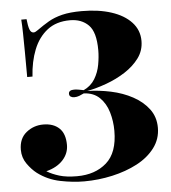

<svg xmlns="http://www.w3.org/2000/svg" viewBox="-53 -770 742 832"><g transform="rotate(-5 318.5 -354.0)"><path d="M333 -722Q406 -722 461.5 -704Q517 -686 548.5 -652Q580 -618 580 -571Q580 -529 556 -496.5Q532 -464 494 -439.5Q456 -415 412 -399Q368 -383 327 -375Q378 -374 429.5 -363Q481 -352 523.5 -329Q566 -306 592 -271.5Q618 -237 618 -190Q618 -141 589 -102.5Q560 -64 511.5 -38.5Q463 -13 402.5 0.5Q342 14 280 14Q231 14 176.5 3Q122 -8 78 -41Q56 -58 37 -85Q18 -112 18 -146Q18 -195 50 -221Q82 -247 124 -247Q168 -247 193.5 -223Q219 -199 219 -150Q219 -113 193 -84.5Q167 -56 120 -44Q143 -30 174 -20.5Q205 -11 251 -11Q330 -11 379.5 -54.5Q429 -98 429 -193Q429 -235 417.5 -274Q406 -313 380 -338.5Q354 -364 311 -366Q301 -361 290.5 -357Q280 -353 269 -353Q260 -353 253.5 -357Q247 -361 247 -370Q247 -386 271 -386Q280 -386 291 -384Q302 -382 312 -380Q344 -395 361 -423Q378 -451 384 -484.5Q390 -518 390 -547Q390 -626 359.5 -656.5Q329 -687 279 -687Q219 -687 180 -656.5Q141 -626 120.5 -574.5Q100 -523 96 -458H73Q73 -521 72.5 -567Q72 -613 71.5 -647.5Q71 -682 69 -708H92Q95 -678 100.5 -663Q106 -648 118 -648Q125 -648 137 -657Q162 -675 187.5 -690Q213 -705 247.5 -713.5Q282 -722 333 -722Z"/></g></svg>

Font: Playfair Display Black
Style: Regular
Weight: 900
Designer: Claus Eggers Sørensen
Foundry: Claus Eggers Sørensen
Version: Version 1.203